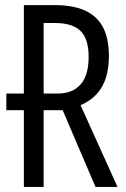

<svg xmlns="http://www.w3.org/2000/svg" viewBox="-20 -734 495 754"><path d="M125 -301.3H4.9V-366.7H125ZM195.8 -713.9Q268.1 -713.9 314.9 -692.1Q361.8 -670.4 384.8 -626.2Q407.7 -582 407.7 -514.6Q407.7 -466.8 396 -429.2Q384.3 -391.6 359.9 -364.7Q335.4 -337.9 296.4 -320.8L441.4 0H355L226.1 -301.3H151.4V0H73.7V-713.9ZM196.3 -643.6H151.4V-366.7H207Q265.1 -366.7 296.6 -402.6Q328.1 -438.5 328.1 -510.7Q328.1 -581.1 296.4 -612.3Q264.6 -643.6 196.3 -643.6Z"/></svg>

Font: Open Sans Condensed
Style: Regular
Weight: 400
Width: 3
Designer: Monotype Design Team
Foundry: Monotype Imaging Inc.
Version: Version 3.000